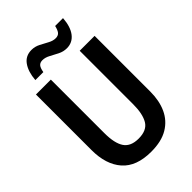

<svg xmlns="http://www.w3.org/2000/svg" viewBox="-270 -1025 1139 1139"><g transform="rotate(-45 300.0 -455.5)"><path d="M298 10Q174 10 114 -58.5Q54 -127 54 -247V-714H179V-265Q179 -180 206.5 -139Q234 -98 300 -98Q369 -98 395 -141Q421 -184 421 -266V-714H546V-247Q546 -170 519.5 -112.5Q493 -55 438.5 -22.5Q384 10 298 10ZM112 -777Q117 -842 144.5 -881Q172 -920 222 -920Q251 -920 277 -906.5Q303 -893 327 -880Q351 -867 373 -867Q395 -867 405.5 -880.5Q416 -894 422 -921H488Q483 -852 454 -815Q425 -778 378 -778Q349 -778 322.5 -791.5Q296 -805 272 -818Q248 -831 225 -831Q205 -831 194.5 -819Q184 -807 179 -777Z"/></g></svg>

Font: Noto Sans Mono SemiBold
Style: Regular
Weight: 600
Designer: Monotype Design Team
Foundry: Monotype Imaging Inc.
Version: Version 2.014; ttfautohint (v1.8.4.7-5d5b)